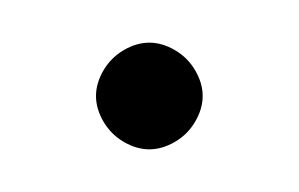

<svg xmlns="http://www.w3.org/2000/svg" viewBox="-20 -915 140 90"><path d="M25 -870Q25 -864 28.5 -858Q32 -852 38 -848.5Q44 -845 50 -845Q56 -845 62 -848.5Q68 -852 71.5 -858Q75 -864 75 -870Q75 -876 71.5 -882Q68 -888 62 -891.5Q56 -895 50 -895Q44 -895 38 -891.5Q32 -888 28.5 -882Q25 -876 25 -870Z"/></svg>

Font: Linefont ExtraLight
Style: Regular
Weight: 250
Monospace: yes
Version: Version 3.002;gftools[0.9.33]